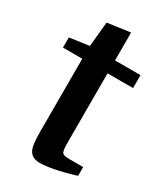

<svg xmlns="http://www.w3.org/2000/svg" viewBox="-175 -752 716 835"><g transform="rotate(30 182.5 -335.0)"><path d="M102 -475V-114C102 -65 105 -43 110 -27C119 -2 138 10 168 10C203 10 264 -1 341 -25V-69H271C247 -69 238 -73 234 -81C230 -92 229 -103 229 -148V-475H357V-540H229V-680L115 -664L103 -540L5 -526V-475Z"/></g></svg>

Font: Domine
Style: Bold
Weight: 700
Designer: Pablo Impallari, Rodrigo Fuenzalida, Brenda Gallo
Foundry: Pablo Impallari, Rodrigo Fuenzalida, Brenda Gallo
Version: Version 2.000